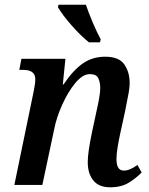

<svg xmlns="http://www.w3.org/2000/svg" viewBox="-20 -786 635 816"><path d="M448 10Q496 10 528 -10Q560 -30 582 -53L564 -85Q532 -61 506 -61Q475 -61 475 -110Q475 -130 479.5 -158Q484 -186 490 -214L512 -315Q517 -344 524 -377Q531 -410 531 -434Q531 -479 508.5 -512Q486 -545 427 -545Q373 -545 331.5 -516Q290 -487 250 -427H247L258 -536H71L62 -489H79Q130 -489 130 -449Q130 -438 128 -426Q126 -414 124 -402L41 0H160L211 -240Q220 -286 244 -340Q268 -394 299.5 -432.5Q331 -471 362 -471Q390 -471 398 -453Q406 -435 406 -413Q406 -390 398 -350Q390 -310 386 -294L371 -224Q353 -137 353 -100Q352 -51 375.5 -20.5Q399 10 448 10ZM358 -606H405L408 -619Q393 -646 374.5 -689.5Q356 -733 345 -766H229L226 -756Q244 -724 283.5 -679Q323 -634 358 -606Z"/></svg>

Font: Noto Serif SemiCondensed Semi
Style: Italic
Weight: 600
Width: 4
Italic angle: -12°
Designer: Monotype Design Team
Foundry: Monotype Imaging Inc.
Version: Version 1.901